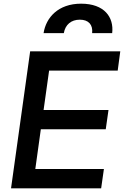

<svg xmlns="http://www.w3.org/2000/svg" viewBox="-20 -1024 674 1044"><path d="M40 0H530L545 -105H172L202 -321H555L570 -426H217L247 -640H620L634 -745H144ZM217 -844H327C335 -890 367 -917 414 -917C461 -917 486 -890 481 -844H590C600 -930 548 -1004 421 -1004C296 -1004 230 -928 217 -844Z"/></svg>

Font: Mluvka SemiBold
Style: Italic
Weight: 600
Italic angle: -8°
Designer: Modified by Jiří Krblich, Original typeface by Gumpita Rahayu
Foundry: Gumpita Rahayu & Jiří Krblich
Version: Version 2.000;Glyphs 3.1.1 (3134)